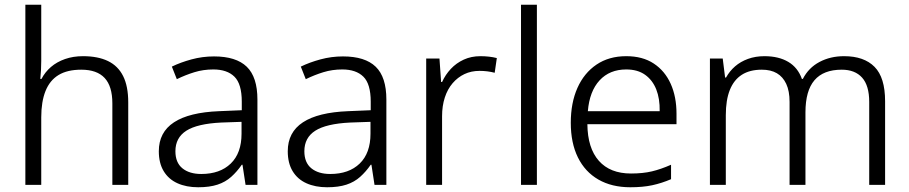

<svg xmlns="http://www.w3.org/2000/svg" viewBox="-20 -780 3835 810"><path d="M154 -523Q154 -503 153 -484Q152 -465 150 -447H155Q170 -476 195 -497.5Q220 -519 254.5 -531Q289 -543 330 -543Q393 -543 435.5 -522.5Q478 -502 499.5 -459Q521 -416 521 -348V0H454V-344Q454 -416 421.5 -451Q389 -486 323 -486Q264 -486 227 -463.5Q190 -441 172 -396Q154 -351 154 -285V0H87V-760H154Z M883 -542Q976 -542 1021 -498.5Q1066 -455 1066 -360V0H1016L1003 -85H1000Q980 -56 955.5 -34Q931 -12 897.5 -1Q864 10 816 10Q766 10 728.5 -7Q691 -24 670.5 -58Q650 -92 650 -142Q650 -222 714 -264Q778 -306 905 -311L1000 -315V-351Q1000 -426 969 -456.5Q938 -487 880 -487Q838 -487 800.5 -475.5Q763 -464 726 -446L705 -499Q742 -517 788 -529.5Q834 -542 883 -542ZM913 -263Q812 -258 766 -228.5Q720 -199 720 -142Q720 -94 749.5 -70Q779 -46 829 -46Q908 -46 953.5 -90Q999 -134 999 -216V-266Z M1427 -542Q1520 -542 1565 -498.5Q1610 -455 1610 -360V0H1560L1547 -85H1544Q1524 -56 1499.5 -34Q1475 -12 1441.5 -1Q1408 10 1360 10Q1310 10 1272.5 -7Q1235 -24 1214.5 -58Q1194 -92 1194 -142Q1194 -222 1258 -264Q1322 -306 1449 -311L1544 -315V-351Q1544 -426 1513 -456.5Q1482 -487 1424 -487Q1382 -487 1344.5 -475.5Q1307 -464 1270 -446L1249 -499Q1286 -517 1332 -529.5Q1378 -542 1427 -542ZM1457 -263Q1356 -258 1310 -228.5Q1264 -199 1264 -142Q1264 -94 1293.5 -70Q1323 -46 1373 -46Q1452 -46 1497.5 -90Q1543 -134 1543 -216V-266Z M2007 -543Q2025 -543 2043 -541Q2061 -539 2076 -535L2067 -473Q2052 -477 2036 -479Q2020 -481 2003 -481Q1968 -481 1939.5 -467.5Q1911 -454 1889.5 -429Q1868 -404 1856.5 -368.5Q1845 -333 1845 -290V0H1778V-533H1834L1841 -434H1845Q1859 -465 1882 -489.5Q1905 -514 1936.5 -528.5Q1968 -543 2007 -543Z M2245 0H2178V-760H2245Z M2622 -543Q2691 -543 2738 -512Q2785 -481 2809.5 -426.5Q2834 -372 2834 -300V-256H2458Q2459 -155 2506.5 -101.5Q2554 -48 2642 -48Q2692 -48 2730 -57Q2768 -66 2811 -85V-24Q2771 -7 2731.5 1.5Q2692 10 2639 10Q2561 10 2504.5 -22.5Q2448 -55 2418 -116Q2388 -177 2388 -262Q2388 -346 2416 -409Q2444 -472 2496.5 -507.5Q2549 -543 2622 -543ZM2622 -487Q2552 -487 2509.5 -441Q2467 -395 2460 -311H2763Q2764 -364 2748.5 -403Q2733 -442 2701.5 -464.5Q2670 -487 2622 -487Z M3541 -543Q3625 -543 3669.5 -498Q3714 -453 3714 -353V0H3647V-350Q3647 -419 3617 -452.5Q3587 -486 3531 -486Q3454 -486 3416 -441.5Q3378 -397 3378 -306V0H3311V-350Q3311 -396 3297 -426Q3283 -456 3257.5 -471Q3232 -486 3194 -486Q3143 -486 3109.5 -464.5Q3076 -443 3059 -400.5Q3042 -358 3042 -294V0H2975V-533H3029L3039 -453H3043Q3058 -480 3081 -500Q3104 -520 3135.5 -531.5Q3167 -543 3205 -543Q3265 -543 3305.5 -519Q3346 -495 3363 -447H3367Q3391 -494 3437 -518.5Q3483 -543 3541 -543Z"/></svg>

Font: Noto Sans Oriya Light
Style: Regular
Weight: 300
Version: Version 2.003